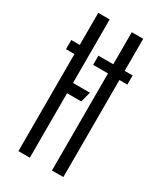

<svg xmlns="http://www.w3.org/2000/svg" viewBox="-199 -881 827 962"><g transform="rotate(30 215.0 -400.0)"><path d="M25.5 -614.5H74.5V-800H140.5V-432.5H238.5L222.5 -373H140.5V0H74.5V-561.5H25.5ZM182.5 -614.5H268.5V-800H334.5V-614.5H380.5V-561.5H334.5V0H268.5V-561.5H182.5Z"/></g></svg>

Font: Big Shoulders Stencil Display Thin
Style: Regular
Weight: 400
Version: Version 2.001